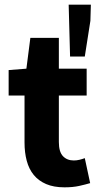

<svg xmlns="http://www.w3.org/2000/svg" viewBox="-20 -790 423 822"><path d="M256 12Q210 12 177.5 -2Q145 -16 124.5 -41Q104 -66 94.5 -101.5Q85 -137 85 -180V-381H17V-490L93 -496L110 -628H232V-496H351V-381H232V-182Q232 -140 249.5 -121.5Q267 -103 296 -103Q308 -103 320.5 -106Q333 -109 343 -113L366 -6Q346 0 319 6Q292 12 256 12ZM280 -548 274 -770H369L367 -701L343 -548Z"/></svg>

Font: Giro Regular
Style: Bold
Weight: 700
Designer: Paul D. Hunt
Foundry: Adobe Systems Incorporated
Version: Version 1.000;PS 1.0;hotconv 1.0.88;makeotf.lib2.5.647800